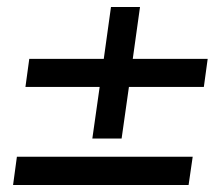

<svg xmlns="http://www.w3.org/2000/svg" viewBox="-20 -531 640 551"><path d="M245 -133.5 266 -281.5H53L64 -362H277.8L298.5 -511H381.8L361 -362H576L565 -281.5H350L329 -133.5ZM17.5 0 28.5 -81.2H533L521.2 0Z"/></svg>

Font: Chivo Mono Medium
Style: Italic
Weight: 500
Italic angle: -8.05°
Monospace: yes
Designer: Hector Gatti
Foundry: Omnibus-Type
Version: Version 1.008